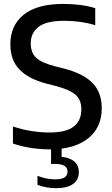

<svg xmlns="http://www.w3.org/2000/svg" viewBox="-20 -770 585 1002"><path d="M237.5 9.5Q190 9.5 140.5 1.8Q91 -6 47.5 -21V-110Q94 -94 144 -86.2Q194 -78.5 238 -78.5Q324.5 -78.5 364.5 -109.5Q404.5 -140.5 404.5 -199Q404.5 -249 374.2 -275.5Q344 -302 270 -321.5L225 -333Q129.5 -357.5 81.8 -407Q34 -456.5 34 -538.5Q34 -637 103.5 -693.2Q173 -749.5 311 -749.5Q404 -749.5 477 -727.5V-638.5Q402.5 -661.5 315.5 -661.5Q222.5 -661.5 181.5 -630.2Q140.5 -599 140.5 -544Q140.5 -496 167.8 -469.5Q195 -443 264 -425L309 -413.5Q413 -387.5 462 -337.8Q511 -288 511 -206Q511 -104 439.2 -47.2Q367.5 9.5 237.5 9.5ZM273.5 212Q219.5 212 175.5 194.5V147.5Q201 157.5 224.2 161.8Q247.5 166 269 166Q332.5 166 332.5 126Q332.5 85.5 268 85.5H246.5V-10H301.5V48.5Q344.5 52.5 368 73Q391.5 93.5 391.5 129Q391.5 168.5 361.2 190.2Q331 212 273.5 212Z"/></svg>

Font: Encode Sans Md
Style: Regular
Weight: 500
Designer: Multiple Designers
Foundry: Impallari Type
Version: Version 3.002; ttfautohint (v1.8.3) -l 8 -r 50 -G 200 -x 14 